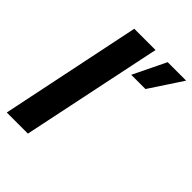

<svg xmlns="http://www.w3.org/2000/svg" viewBox="-210 -833 937 937"><g transform="rotate(45 258.0 -364.5)"><path d="M306.7 -559.6 389 -729H516.4L405 -559.6ZM7.4 0 158.4 -729H305.1L153.1 0Z"/></g></svg>

Font: Mona Sans
Style: Italic
Weight: 200
Italic angle: -11.6951°
Designer: Deni Anggara
Foundry: GitHub
Version: Version 2.000